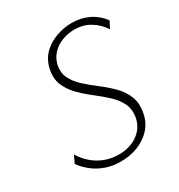

<svg xmlns="http://www.w3.org/2000/svg" viewBox="-162 -775 835 894"><g transform="rotate(-30 256.0 -328.0)"><path d="M229 9Q186 9 149.5 -4Q113 -17 84.5 -39.5Q56 -62 37 -89L56 -129Q74 -99 101 -75Q128 -51 163 -37.5Q198 -24 239 -24Q297 -24 338 -52.5Q379 -81 390 -129Q399 -173 383.5 -206.5Q368 -240 337 -268.5Q306 -297 271 -324Q236 -351 206.5 -381Q177 -411 162 -448Q147 -485 158 -533Q169 -579 199 -607.5Q229 -636 270 -650.5Q311 -665 352 -665Q402 -665 443 -645Q484 -625 512 -587L493 -550Q468 -588 431 -610Q394 -632 347 -632Q315 -632 283.5 -620.5Q252 -609 229.5 -586Q207 -563 199 -531Q190 -490 206 -458Q222 -426 252.5 -398.5Q283 -371 318 -344.5Q353 -318 383 -287.5Q413 -257 427.5 -218.5Q442 -180 431 -129Q422 -86 393 -55Q364 -24 322 -7.5Q280 9 229 9Z"/></g></svg>

Font: Ysabeau ExtraLight
Style: Italic
Weight: 250
Italic angle: -12°
Version: Version 2.000;gftools[0.9.27.dev2+g8671c4b]